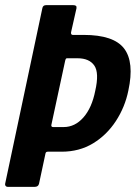

<svg xmlns="http://www.w3.org/2000/svg" viewBox="-22 -728 529 748"><path d="M478 -375Q465 -311 429.5 -256.5Q394 -202 340.5 -169.5Q287 -137 218 -137H164Q156 -137 155 -129L130 -12Q127 0 113 0H8Q3 0 0 -3.5Q-3 -7 -2 -12L143 -696Q145 -708 158 -708H262Q270 -708 273.5 -705.5Q277 -703 276 -696L255 -603Q254 -599 255.5 -595.5Q257 -592 261 -592H304Q421 -592 461.5 -539Q502 -486 478 -375ZM349 -374Q365 -444 345.5 -472.5Q326 -501 280 -501H241Q237 -501 235.5 -500Q234 -499 232 -492L178 -241Q177 -233 185 -233H226Q270 -233 303 -270.5Q336 -308 349 -374Z"/></svg>

Font: Glory Thin
Style: Bold Italic
Weight: 700
Italic angle: -12°
Version: Version 1.011